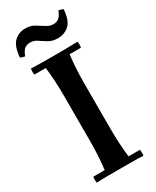

<svg xmlns="http://www.w3.org/2000/svg" viewBox="-228 -963 832 1026"><g transform="rotate(-30 187.5 -450.5)"><path d="M44 2Q40 -17 44 -35H114Q119 -78 121.5 -121.5Q124 -165 124 -210V-490Q124 -535 121.5 -578.5Q119 -622 114 -665H44Q40 -684 44 -702Q79 -701 116.5 -700.5Q154 -700 188 -700Q223 -700 260 -700.5Q297 -701 331 -702Q335 -684 331 -665H261Q256 -622 253.5 -578.5Q251 -535 251 -490V-210Q251 -165 253.5 -121.5Q256 -78 261 -35H331Q335 -17 331 2Q297 0 260 0Q223 0 188 0Q154 0 116.5 0Q79 0 44 2ZM326 -898Q343 -896 354 -889Q349 -821 320 -795.5Q291 -770 251 -770Q218 -770 194.5 -784Q171 -798 151.5 -811.5Q132 -825 108 -825Q90 -825 75.5 -815Q61 -805 50 -774Q33 -776 22 -783Q28 -851 56 -877Q84 -903 123 -903Q156 -903 179.5 -889Q203 -875 224 -861Q245 -847 268 -847Q286 -847 300.5 -857.5Q315 -868 326 -898Z"/></g></svg>

Font: Poltawski Nowy Medium
Style: Regular
Weight: 500
Version: Version 1.001;gftools[0.9.25]